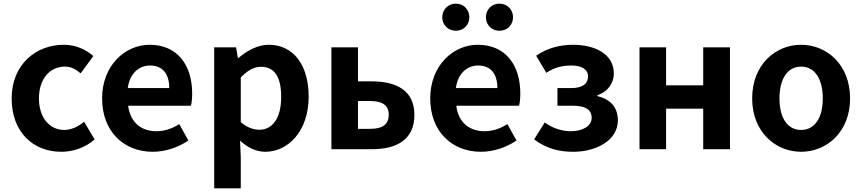

<svg xmlns="http://www.w3.org/2000/svg" viewBox="-20 -820 4735 1055"><path d="M317 14C379 14 447 -7 500 -54L442 -151C411 -125 373 -106 333 -106C252 -106 194 -174 194 -279C194 -385 252 -454 337 -454C369 -454 395 -441 423 -417L493 -512C452 -547 399 -574 330 -574C178 -574 44 -466 44 -279C44 -94 162 14 317 14Z M819 14C889 14 960 -10 1015 -48L965 -138C925 -113 885 -99 839 -99C756 -99 696 -147 684 -239H1029C1033 -252 1036 -279 1036 -306C1036 -461 956 -574 802 -574C668 -574 541 -461 541 -279C541 -95 663 14 819 14ZM682 -336C693 -418 745 -460 804 -460C876 -460 910 -412 910 -336Z M1157 215H1303V45L1299 -47C1342 -8 1389 14 1438 14C1561 14 1676 -97 1676 -289C1676 -461 1594 -574 1456 -574C1396 -574 1338 -542 1291 -502H1287L1277 -560H1157ZM1405 -107C1375 -107 1339 -118 1303 -149V-395C1342 -434 1376 -453 1414 -453C1491 -453 1525 -394 1525 -287C1525 -165 1473 -107 1405 -107Z M1801 0H2022C2157 0 2257 -50 2257 -189C2257 -324 2157 -373 2022 -373H1947V-560H1801ZM1947 -112V-265H2014C2083 -265 2116 -240 2116 -190C2116 -137 2083 -112 2014 -112Z M2622 14C2692 14 2763 -10 2818 -48L2768 -138C2728 -113 2688 -99 2642 -99C2559 -99 2499 -147 2487 -239H2832C2836 -252 2839 -279 2839 -306C2839 -461 2759 -574 2605 -574C2471 -574 2344 -461 2344 -279C2344 -95 2466 14 2622 14ZM2485 -336C2496 -418 2548 -460 2607 -460C2679 -460 2713 -412 2713 -336ZM2485 -651C2528 -651 2559 -684 2559 -725C2559 -767 2528 -800 2485 -800C2442 -800 2410 -767 2410 -725C2410 -684 2442 -651 2485 -651ZM2724 -651C2768 -651 2799 -684 2799 -725C2799 -767 2768 -800 2724 -800C2681 -800 2650 -767 2650 -725C2650 -684 2681 -651 2724 -651Z M3131 14C3255 14 3375 -48 3375 -158C3375 -234 3331 -275 3263 -292V-297C3324 -317 3353 -368 3353 -416C3353 -525 3246 -574 3129 -574C3052 -574 2985 -554 2926 -514L2982 -420C3026 -449 3067 -460 3120 -460C3177 -460 3211 -439 3211 -400C3211 -359 3180 -336 3118 -336H3043V-239H3129C3196 -239 3231 -218 3231 -172C3231 -127 3181 -99 3117 -99C3073 -99 3021 -112 2973 -147L2915 -54C2986 -1 3055 14 3131 14Z M3494 0H3640V-223H3844V0H3991V-560H3844V-351H3640V-560H3494Z M4382 14C4522 14 4651 -94 4651 -279C4651 -466 4522 -574 4382 -574C4242 -574 4113 -466 4113 -279C4113 -94 4242 14 4382 14ZM4382 -106C4306 -106 4263 -174 4263 -279C4263 -385 4306 -454 4382 -454C4458 -454 4501 -385 4501 -279C4501 -174 4458 -106 4382 -106Z"/></svg>

Font: Noto Sans T Chinese Bold
Style: Bold
Weight: 700
Designer: Ryoko NISHIZUKA (kana & ideographs); Paul D. Hunt (Latin, Greek & Cyrillic); Wenlong ZHANG (bopomofo); Sandoll Communica
Foundry: Adobe Systems Incorporated
Version: Version 1.000;PS 1;hotconv 1.0.78;makeotf.lib2.5.61930